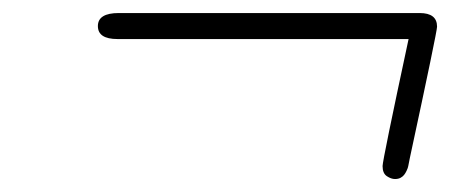

<svg xmlns="http://www.w3.org/2000/svg" viewBox="-20 -380 694 296"><path d="M163.1 -359.9H627Q653.8 -359.9 653.8 -338.9Q653.8 -331.1 611.8 -136.2Q611.8 -135.3 610.8 -131.1Q609.9 -127 609.4 -124Q608.9 -121.1 606.9 -116.9Q605 -112.8 603 -110.4Q601.1 -107.9 597.7 -106Q594.2 -104 588.9 -104Q583 -104 576.4 -108.4Q569.8 -112.8 569.8 -124Q569.8 -132.8 609.9 -319.8H161.1Q130.9 -319.8 130.9 -339.8Q130.9 -359.9 163.1 -359.9Z"/></svg>

Font: CMU Bright
Style: Oblique
Weight: 500
Italic angle: -12°
Version: Version 0.7.0